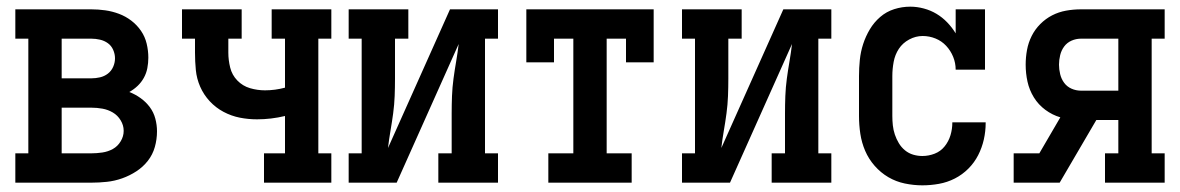

<svg xmlns="http://www.w3.org/2000/svg" viewBox="-20 -548 3540 576"><path d="M26 0V-88H65V-432H26V-520H254Q275 -520 296 -517Q317 -514 337 -506.5Q357 -499 374 -486Q391 -473 403 -455.5Q415 -438 420 -417Q425 -396 425 -375Q425 -359 422 -343.5Q419 -328 411.5 -314.5Q404 -301 393 -290.5Q382 -280 368 -272Q386 -265 402 -253.5Q418 -242 429.5 -226.5Q441 -211 446 -192Q451 -173 451 -154Q451 -130 444.5 -107Q438 -84 423.5 -65.5Q409 -47 389 -34Q369 -21 346.5 -13Q324 -5 300.5 -2.5Q277 0 254 0ZM165 -313H254Q267 -313 280 -316Q293 -319 303.5 -327Q314 -335 319.5 -347.5Q325 -360 325 -373Q325 -386 319.5 -398.5Q314 -411 303.5 -418.5Q293 -426 280 -429Q267 -432 254 -432H165ZM165 -88H254Q270 -88 287 -90.5Q304 -93 318.5 -101Q333 -109 342 -124Q351 -139 351 -155V-156Q351 -172 342 -187Q333 -202 318.5 -210.5Q304 -219 287.5 -222Q271 -225 254 -225H165Z M772 0V-88H835V-200Q814 -195 793 -192.5Q772 -190 751 -190Q725 -190 699.5 -195Q674 -200 650.5 -212.5Q627 -225 609 -244.5Q591 -264 580.5 -288Q570 -312 567.5 -338Q565 -364 565 -390V-432H526V-520H705V-432H665V-390Q665 -368 670.5 -345.5Q676 -323 692 -306.5Q708 -290 730 -283.5Q752 -277 775 -277Q790 -277 805 -279Q820 -281 835 -285V-432H795V-520H974V-432H935V-88H974V0Z M1026 0V-88H1065V-432H1026V-520H1205V-432H1165V-312Q1165 -286 1164 -260Q1163 -234 1159.5 -208Q1156 -182 1151.5 -156Q1147 -130 1144 -104L1330 -520H1474V-432H1435V-88H1474V0H1295V-88H1335V-208Q1335 -234 1336 -260Q1337 -286 1340.5 -312Q1344 -338 1348.5 -364Q1353 -390 1356 -416L1170 0Z M1625 0V-88H1700V-432H1642V-361H1559V-520H1941V-361H1858V-432H1800V-88H1875V0Z M2026 0V-88H2065V-432H2026V-520H2205V-432H2165V-312Q2165 -286 2164 -260Q2163 -234 2159.5 -208Q2156 -182 2151.5 -156Q2147 -130 2144 -104L2330 -520H2474V-432H2435V-88H2474V0H2295V-88H2335V-208Q2335 -234 2336 -260Q2337 -286 2340.5 -312Q2344 -338 2348.5 -364Q2353 -390 2356 -416L2170 0Z M2747 8Q2721 8 2694.5 2.5Q2668 -3 2645 -16.5Q2622 -30 2604 -50.5Q2586 -71 2575.5 -95.5Q2565 -120 2561 -146.5Q2557 -173 2557 -200V-320Q2557 -344 2559.5 -368.5Q2562 -393 2569.5 -416Q2577 -439 2589.5 -460Q2602 -481 2620.5 -497Q2639 -513 2662.5 -520.5Q2686 -528 2711 -528Q2731 -528 2751.5 -522.5Q2772 -517 2789.5 -506.5Q2807 -496 2821.5 -481Q2836 -466 2847 -448V-520H2935V-339H2847Q2847 -359 2839.5 -377.5Q2832 -396 2818.5 -410.5Q2805 -425 2786.5 -432.5Q2768 -440 2748 -440Q2727 -440 2707.5 -429.5Q2688 -419 2676.5 -401.5Q2665 -384 2661 -362.5Q2657 -341 2657 -320V-200Q2657 -186 2658.5 -172Q2660 -158 2664.5 -144.5Q2669 -131 2676.5 -118.5Q2684 -106 2695 -97Q2706 -88 2719.5 -84Q2733 -80 2747 -80Q2766 -80 2784 -87Q2802 -94 2814 -109Q2826 -124 2831.5 -142.5Q2837 -161 2837 -180V-181H2937V-179Q2937 -154 2931.5 -129.5Q2926 -105 2914.5 -82.5Q2903 -60 2885 -42Q2867 -24 2844.5 -12.5Q2822 -1 2797 3.5Q2772 8 2747 8Z M3021 0V-88H3098L3161 -196Q3137 -203 3116 -218.5Q3095 -234 3081.5 -256Q3068 -278 3062.5 -303Q3057 -328 3057 -354Q3057 -376 3061 -398Q3065 -420 3075 -440Q3085 -460 3101 -476Q3117 -492 3136.5 -502Q3156 -512 3178 -516Q3200 -520 3223 -520H3474V-432H3435V-88H3474V0H3295V-88H3335V-188H3269L3159 0ZM3223 -276H3335V-432H3223Q3208 -432 3194.5 -426Q3181 -420 3172.5 -408.5Q3164 -397 3160.5 -382.5Q3157 -368 3157 -354Q3157 -340 3160.5 -325.5Q3164 -311 3172.5 -299.5Q3181 -288 3194.5 -282Q3208 -276 3223 -276Z"/></svg>

Font: Iosevka Curly Slab Semibold
Style: Regular
Weight: 600
Monospace: yes
Designer: Belleve Invis
Foundry: Belleve Invis
Version: Version 22.1.2; ttfautohint (v1.8.4)